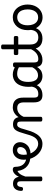

<svg xmlns="http://www.w3.org/2000/svg" viewBox="1265 -2090 789 3469"><g transform="rotate(-90 1659.5 -355.5)"><path d="M161 15Q140 15 129.5 8.5Q119 2 119 -11V-369Q119 -411 106 -425.5Q93 -440 70 -440Q53 -440 41.5 -431Q30 -422 23.5 -405Q17 -388 15 -365Q14 -349 6 -341.5Q-2 -334 -20 -334Q-36 -334 -46 -341Q-56 -348 -55 -374Q-53 -417 -37.5 -448.5Q-22 -480 5.5 -497.5Q33 -515 70 -515Q97 -515 119 -509Q141 -503 157 -490Q173 -477 183.5 -458Q194 -439 199 -413L200 -408Q211 -434 226 -454.5Q241 -475 258 -489.5Q275 -504 293.5 -511.5Q312 -519 330 -519Q349 -519 358.5 -507Q368 -495 368 -479Q368 -463 358.5 -451Q349 -439 330 -439Q312 -439 293.5 -428.5Q275 -418 258.5 -398.5Q242 -379 228.5 -352.5Q215 -326 205 -294V-11Q205 2 194 8.5Q183 15 161 15Z M524 -204Q473 -210 432 -232Q391 -254 362 -289.5Q333 -325 318 -374Q303 -423 303 -484L330 -519Q354 -519 367 -508.5Q380 -498 380 -473Q380 -431 389.5 -396.5Q399 -362 418 -337Q437 -312 465 -296Q493 -280 529 -274Q548 -271 555 -259.5Q562 -248 559.5 -234.5Q557 -221 547.5 -211.5Q538 -202 524 -204Z M548 -270Q598 -261 634 -268Q670 -275 693 -293Q716 -311 726.5 -335Q737 -359 737 -384Q737 -410 721.5 -425Q706 -440 679 -440Q665 -440 658 -452Q651 -464 651.5 -479.5Q652 -495 660 -507Q668 -519 684 -519Q720 -519 746.5 -508Q773 -497 790.5 -479Q808 -461 816.5 -437.5Q825 -414 825 -388Q825 -353 810 -316.5Q795 -280 763 -250.5Q731 -221 679 -207Q627 -193 553 -203Z M792 17Q746 17 703.5 0Q661 -17 625.5 -48Q590 -79 563.5 -121.5Q537 -164 522.5 -214.5Q508 -265 508 -321Q508 -364 520.5 -400.5Q533 -437 556 -463.5Q579 -490 610.5 -504.5Q642 -519 679 -519Q693 -519 699.5 -507Q706 -495 705.5 -479.5Q705 -464 697 -452Q689 -440 675 -440Q662 -440 650 -435Q638 -430 628 -420.5Q618 -411 611.5 -397Q605 -383 601 -364.5Q597 -346 597 -323Q597 -266 614 -218Q631 -170 659.5 -134.5Q688 -99 723 -79.5Q758 -60 794 -60Q835 -60 864 -78Q893 -96 913.5 -128.5Q934 -161 949.5 -205.5Q965 -250 979 -304Q994 -358 1008.5 -398Q1023 -438 1041 -464Q1059 -490 1084 -502.5Q1109 -515 1145 -515Q1159 -515 1165.5 -503.5Q1172 -492 1171.5 -477.5Q1171 -463 1163.5 -451.5Q1156 -440 1142 -440Q1128 -440 1116.5 -433Q1105 -426 1095 -411Q1085 -396 1076 -371Q1067 -346 1058 -310Q1043 -252 1022.5 -194Q1002 -136 971 -88Q940 -40 896.5 -11.5Q853 17 792 17Z M1675 17Q1641 17 1616 7.5Q1591 -2 1575 -21.5Q1559 -41 1551.5 -70.5Q1544 -100 1544 -140V-326Q1544 -361 1533.5 -386.5Q1523 -412 1501 -425.5Q1479 -439 1442 -439Q1421 -439 1398.5 -433Q1376 -427 1355.5 -413.5Q1335 -400 1316.5 -378Q1298 -356 1284 -324V-11Q1284 2 1273 8.5Q1262 15 1240 15Q1219 15 1208.5 8.5Q1198 2 1198 -11V-369Q1198 -411 1186 -425.5Q1174 -440 1143 -440Q1128 -440 1121 -451.5Q1114 -463 1114 -477.5Q1114 -492 1122 -503.5Q1130 -515 1145 -515Q1172 -515 1193.5 -509.5Q1215 -504 1231.5 -492.5Q1248 -481 1259 -463.5Q1270 -446 1276 -422L1278 -414Q1292 -438 1311 -457Q1330 -476 1352.5 -490Q1375 -504 1400.5 -511.5Q1426 -519 1454 -519Q1506 -519 1545.5 -500Q1585 -481 1607.5 -440.5Q1630 -400 1630 -334V-140Q1630 -95 1643.5 -76.5Q1657 -58 1694 -58Q1708 -58 1715 -46.5Q1722 -35 1720.5 -20.5Q1719 -6 1708 5.5Q1697 17 1675 17Z M1675 17Q1661 17 1654.5 5.5Q1648 -6 1649.5 -20.5Q1651 -35 1662 -46.5Q1673 -58 1694 -58Q1724 -58 1747.5 -66Q1771 -74 1788 -90Q1805 -106 1815.5 -130Q1826 -154 1830 -186Q1832 -201 1845 -205.5Q1858 -210 1870.5 -205.5Q1883 -201 1881 -186Q1877 -133 1860 -94.5Q1843 -56 1816 -31.5Q1789 -7 1753.5 5Q1718 17 1675 17Z M2020 17Q1963 17 1919 -10.5Q1875 -38 1850 -94Q1825 -150 1825 -235Q1825 -287 1835 -331Q1845 -375 1863.5 -410Q1882 -445 1909.5 -469Q1937 -493 1972 -506Q2007 -519 2049 -519Q2090 -519 2133 -503Q2176 -487 2210 -461V-386Q2170 -418 2133.5 -429Q2097 -440 2058 -440Q2032 -440 2009.5 -432Q1987 -424 1969.5 -408Q1952 -392 1939.5 -368Q1927 -344 1920.5 -312Q1914 -280 1914 -239Q1914 -184 1927 -144.5Q1940 -105 1966.5 -84Q1993 -63 2033 -63Q2069 -63 2100.5 -79.5Q2132 -96 2158.5 -132.5Q2185 -169 2204 -229L2220 -168Q2197 -91 2163.5 -51Q2130 -11 2092.5 3Q2055 17 2020 17ZM2310 17Q2276 17 2251 7.5Q2226 -2 2210 -21.5Q2194 -41 2186.5 -70.5Q2179 -100 2179 -140V-486Q2179 -501 2190 -508Q2201 -515 2223 -515Q2244 -515 2254.5 -508.5Q2265 -502 2265 -488V-140Q2265 -95 2278.5 -76.5Q2292 -58 2329 -58Q2338 -58 2342.5 -46.5Q2347 -35 2345.5 -20.5Q2344 -6 2335.5 5.5Q2327 17 2310 17Z M2310 17Q2296 17 2289.5 5.5Q2283 -6 2284.5 -20.5Q2286 -35 2297 -46.5Q2308 -58 2329 -58Q2363 -58 2391.5 -70Q2420 -82 2443 -103Q2466 -124 2484.5 -153Q2503 -182 2516 -216Q2522 -231 2534 -229.5Q2546 -228 2554.5 -219Q2563 -210 2560 -199Q2544 -148 2520 -108Q2496 -68 2464.5 -40Q2433 -12 2394.5 2.5Q2356 17 2310 17Z M2698 17Q2650 17 2614 3Q2578 -11 2553.5 -39Q2529 -67 2516.5 -108Q2504 -149 2504 -203V-420H2426Q2411 -420 2405 -429Q2399 -438 2399 -460Q2399 -483 2405 -491.5Q2411 -500 2426 -500H2504V-704Q2504 -717 2514.5 -723.5Q2525 -730 2546 -730Q2568 -730 2579 -723.5Q2590 -717 2590 -704V-500H2716Q2731 -500 2737.5 -491.5Q2744 -483 2744 -460Q2744 -438 2737.5 -429Q2731 -420 2716 -420H2590V-203Q2590 -167 2598 -140Q2606 -113 2622 -95Q2638 -77 2661.5 -67.5Q2685 -58 2716 -58Q2730 -58 2737 -46.5Q2744 -35 2742.5 -20.5Q2741 -6 2730 5.5Q2719 17 2698 17Z M2698 17Q2684 17 2677.5 5.5Q2671 -6 2672.5 -20.5Q2674 -35 2685 -46.5Q2696 -58 2717 -58Q2747 -58 2770.5 -66Q2794 -74 2811 -90Q2828 -106 2838.5 -130Q2849 -154 2853 -186Q2855 -201 2868 -205.5Q2881 -210 2893.5 -205.5Q2906 -201 2904 -186Q2900 -133 2883 -94.5Q2866 -56 2839 -31.5Q2812 -7 2776.5 5Q2741 17 2698 17Z M3081 19Q3014 19 2961.5 -16Q2909 -51 2879 -111.5Q2849 -172 2849 -250Q2849 -309 2866 -358Q2883 -407 2914.5 -443Q2946 -479 2988 -499Q3030 -519 3081 -519Q3148 -519 3200 -484.5Q3252 -450 3282 -389Q3312 -328 3312 -250Q3312 -203 3301 -162Q3290 -121 3269.5 -88Q3249 -55 3220.5 -31Q3192 -7 3156.5 6Q3121 19 3081 19ZM3081 -61Q3114 -61 3140.5 -74Q3167 -87 3185.5 -112Q3204 -137 3214 -172Q3224 -207 3224 -250Q3224 -308 3207 -350.5Q3190 -393 3158 -416Q3126 -439 3081 -439Q3048 -439 3021 -426Q2994 -413 2975.5 -388Q2957 -363 2947 -328.5Q2937 -294 2937 -250Q2937 -192 2954.5 -149.5Q2972 -107 3004 -84Q3036 -61 3081 -61Z"/></g></svg>

Font: Playwrite PL
Style: Regular
Weight: 400
Designer: Veronika Burian, José Scaglione
Foundry: TypeTogether
Version: Version 1.002